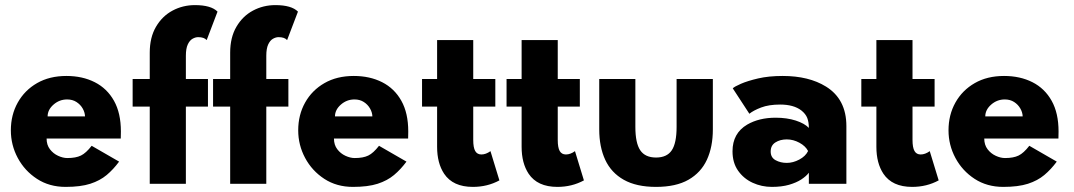

<svg xmlns="http://www.w3.org/2000/svg" viewBox="-20 -720 4207 752"><path d="M237 12Q173 12 124.8 -19.5Q76.5 -51 49.5 -101.5Q22.5 -152 22.5 -209.5Q22.5 -270 49.5 -318.2Q76.5 -366.5 125.2 -394.5Q174 -422.5 240 -422.5Q303 -422.5 351.2 -398Q399.5 -373.5 426.5 -325.2Q453.5 -277 453.5 -205Q453.5 -191 453 -177.5H162.5Q162.5 -152.5 175.5 -135.5Q188.5 -118.5 207.5 -109.8Q226.5 -101 244 -101Q277 -101 297 -110.8Q317 -120.5 339 -149L446.5 -87Q424 -56.5 397.8 -34.5Q371.5 -12.5 333.5 -0.2Q295.5 12 237 12ZM313 -264Q312.5 -280 303.8 -295.2Q295 -310.5 279.5 -320.5Q264 -330.5 243 -330.5Q212.5 -330.5 189.5 -310.2Q166.5 -290 166.5 -264Z M708 0H566.5V-302.5H499.5V-410.5H566.5V-513.5Q566.5 -573.5 591 -615.2Q615.5 -657 655.8 -678.5Q696 -700 743.5 -700Q806.5 -700 832 -674.5L789.5 -563Q779.5 -574.5 756 -574.5Q745.5 -574.5 734.2 -568.2Q723 -562 715.5 -546Q708 -530 708 -501.5V-410.5H794.5V-302.5H708Z M1023 0H881.5V-302.5H814.5V-410.5H881.5V-513.5Q881.5 -573.5 906 -615.2Q930.5 -657 970.8 -678.5Q1011 -700 1058.5 -700Q1121.5 -700 1147 -674.5L1104.5 -563Q1094.5 -574.5 1071 -574.5Q1060.5 -574.5 1049.2 -568.2Q1038 -562 1030.5 -546Q1023 -530 1023 -501.5V-410.5H1109.5V-302.5H1023Z M1362.5 12Q1298.5 12 1250.2 -19.5Q1202 -51 1175 -101.5Q1148 -152 1148 -209.5Q1148 -270 1175 -318.2Q1202 -366.5 1250.8 -394.5Q1299.5 -422.5 1365.5 -422.5Q1428.5 -422.5 1476.8 -398Q1525 -373.5 1552 -325.2Q1579 -277 1579 -205Q1579 -191 1578.5 -177.5H1288Q1288 -152.5 1301 -135.5Q1314 -118.5 1333 -109.8Q1352 -101 1369.5 -101Q1402.5 -101 1422.5 -110.8Q1442.5 -120.5 1464.5 -149L1572 -87Q1549.5 -56.5 1523.2 -34.5Q1497 -12.5 1459 -0.2Q1421 12 1362.5 12ZM1438.5 -264Q1438 -280 1429.2 -295.2Q1420.5 -310.5 1405 -320.5Q1389.5 -330.5 1368.5 -330.5Q1338 -330.5 1315 -310.2Q1292 -290 1292 -264Z M1832 12Q1754 12 1719.5 -39.5Q1692 -81 1692 -145V-302.5H1633V-410.5H1692V-563H1833.5V-410.5H1920V-302.5H1833.5V-172Q1833.5 -142 1841.2 -128.5Q1849 -115 1865.5 -115Q1883 -115 1901 -128L1936 -13.5Q1889 12 1832 12Z M2163 12Q2085 12 2050.5 -39.5Q2023 -81 2023 -145V-302.5H1964V-410.5H2023V-563H2164.5V-410.5H2251V-302.5H2164.5V-172Q2164.5 -142 2172.2 -128.5Q2180 -115 2196.5 -115Q2214 -115 2232 -128L2267 -13.5Q2220 12 2163 12Z M2549.5 12Q2472.5 12 2423.2 -15.8Q2374 -43.5 2350.5 -94Q2327 -144.5 2327 -213V-410.5H2468.5V-223Q2468.5 -159.5 2487.8 -131.2Q2507 -103 2549.5 -103Q2592 -103 2611 -131.2Q2630 -159.5 2630 -223V-410.5H2772V-213Q2772 -145 2748.8 -94.5Q2725.5 -44 2676.5 -16Q2627.5 12 2549.5 12Z M3003 12Q2963 12 2927.8 -4.2Q2892.5 -20.5 2870.8 -51.5Q2849 -82.5 2849 -127.5Q2849 -198 2906.5 -232Q2953 -259 3018 -259Q3062 -259 3096.8 -247.8Q3131.5 -236.5 3148 -219Q3148 -241.5 3141.8 -257.8Q3135.5 -274 3118.5 -287.5Q3088.5 -310.5 3035.5 -310.5Q2991.5 -310.5 2961.2 -299Q2931 -287.5 2915 -274.5L2850 -374Q2856 -380.5 2881.8 -391.8Q2907.5 -403 2949.2 -412.8Q2991 -422.5 3045.5 -422.5Q3148 -422.5 3215 -381Q3295 -331.5 3295 -226V0H3148V-43.5Q3138 -30 3118.5 -17.2Q3099 -4.5 3070.2 3.8Q3041.5 12 3003 12ZM3061.5 -82Q3086 -82 3110.5 -95Q3135 -108 3145 -128.5Q3135 -148 3111 -161Q3087 -174 3061.5 -174Q3035.5 -174 3017 -162.2Q2998.5 -150.5 2998.5 -126.5Q2998.5 -103 3017.8 -92.5Q3037 -82 3061.5 -82Z M3552.5 12Q3474.5 12 3440 -39.5Q3412.5 -81 3412.5 -145V-302.5H3353.5V-410.5H3412.5V-563H3554V-410.5H3640.5V-302.5H3554V-172Q3554 -142 3561.8 -128.5Q3569.5 -115 3586 -115Q3603.5 -115 3621.5 -128L3656.5 -13.5Q3609.5 12 3552.5 12Z M3909.5 12Q3845.5 12 3797.2 -19.5Q3749 -51 3722 -101.5Q3695 -152 3695 -209.5Q3695 -270 3722 -318.2Q3749 -366.5 3797.8 -394.5Q3846.5 -422.5 3912.5 -422.5Q3975.5 -422.5 4023.8 -398Q4072 -373.5 4099 -325.2Q4126 -277 4126 -205Q4126 -191 4125.5 -177.5H3835Q3835 -152.5 3848 -135.5Q3861 -118.5 3880 -109.8Q3899 -101 3916.5 -101Q3949.5 -101 3969.5 -110.8Q3989.5 -120.5 4011.5 -149L4119 -87Q4096.5 -56.5 4070.2 -34.5Q4044 -12.5 4006 -0.2Q3968 12 3909.5 12ZM3985.5 -264Q3985 -280 3976.2 -295.2Q3967.5 -310.5 3952 -320.5Q3936.5 -330.5 3915.5 -330.5Q3885 -330.5 3862 -310.2Q3839 -290 3839 -264Z"/></svg>

Font: Lucymar Sans
Style: Bold
Weight: 700
Foundry: The League of Moveable Type (original font) / Main changes by Cristiano Sobral with portions from Mirco Monsees
Version: Version 2.001;August 30, 2020;FontCreator 13.0.0.2681 64-bit